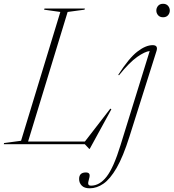

<svg xmlns="http://www.w3.org/2000/svg" viewBox="-63 -760 915 1012"><path d="M293.5 -697 85 -14H384.5L518.5 -187.5L524 -184L410 24.5H407L384 0H-43L-41.5 -6L48 -18L255 -697L169.5 -709L171.5 -715H384.5L382.5 -709ZM761 -704.5Q761 -718.5 770.2 -729.2Q779.5 -740 796.5 -740Q813.5 -740 822.8 -729.2Q832 -718.5 832 -704.5Q832 -690.5 822.8 -679.8Q813.5 -669 796.5 -669Q779.5 -669 770.2 -679.8Q761 -690.5 761 -704.5ZM619 -39Q586 65.5 551.8 124.8Q517.5 184 482.2 208.2Q447 232.5 410 232.5Q381.5 232.5 367.8 218.2Q354 204 354 183.5Q354 149 389.5 149Q403.5 149 407.8 156.8Q412 164.5 406 184Q400 203.5 402.5 211Q405 218.5 417 218.5Q462 218.5 499 171Q536 123.5 572.5 4.5L726 -491Q701 -488.5 660.2 -460Q619.5 -431.5 564 -363L560.5 -366Q616.5 -453.5 660.8 -487.8Q705 -522 741.5 -522Q771.5 -522 762 -491.5Z"/></svg>

Font: Newsreader Display ExtraLight
Style: Italic
Weight: 275
Italic angle: -17°
Designer: Hugues Gentile
Foundry: Production Type
Version: Version 1.002